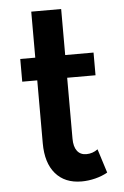

<svg xmlns="http://www.w3.org/2000/svg" viewBox="-52 -742 515 796"><g transform="rotate(-5 205.0 -344.0)"><path d="M255.5 16Q186 16 147.2 -29Q108.5 -74 108.5 -155.5V-417.5H46V-512H108.5V-703.5H233V-512H351V-417.5H233V-164Q233 -130.5 246.5 -112.8Q260 -95 285 -95Q311 -95 332.5 -111L364 -11.5Q341.5 1.5 312.5 8.8Q283.5 16 255.5 16Z"/></g></svg>

Font: Spartan Thin SemiBold
Style: Regular
Weight: 600
Version: Version 1.004